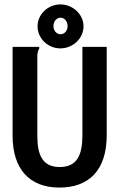

<svg xmlns="http://www.w3.org/2000/svg" viewBox="-20 -835 540 869"><path d="M149 -219V-588C151 -608 158 -613 158 -618C158 -620 158 -621 156 -623H37V-220C37 -74 110 14 249 14C379 14 463 -61 463 -223V-623H353V-222C353 -134 329 -79 250 -79C173 -79 149 -133 149 -219ZM253 -815C197 -815 150 -770 150 -716C150 -661 197 -616 253 -616C310 -616 358 -661 358 -716C358 -770 310 -815 253 -815ZM222 -717C222 -738 236 -755 254 -755C272 -755 286 -738 286 -717C286 -696 272 -680 254 -680C236 -680 222 -696 222 -717Z"/></svg>

Font: Inconsolata
Style: Bold
Weight: 700
Monospace: yes
Designer: Raph Levien, Kirill Tkachev(cyreal.org)
Foundry: Raph Levien, Kirill Tkachev(cyreal.org)
Version: Version 1.014